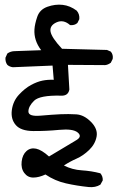

<svg xmlns="http://www.w3.org/2000/svg" viewBox="-20 -774 540 811"><path d="M354 16Q305 11 258.5 0.5Q212 -10 172 -37Q144 -24 120.5 -24Q97 -24 82.5 -43.5Q68 -63 71.5 -92Q75 -121 92 -136Q109 -151 132.5 -146Q156 -141 187 -113Q218 -132 249 -150Q280 -168 304 -183Q328 -198 308 -214.5Q288 -231 230.5 -225.5Q173 -220 120.5 -220.5Q68 -221 46.5 -246Q25 -271 30 -309Q35 -347 60 -374Q85 -401 111 -415Q137 -429 159.5 -433.5Q182 -438 207 -437L202 -497L34 -490Q20 -492 11 -500Q2 -512 3 -530L11 -548Q25 -558 43 -558L154 -562Q138 -583 131 -605Q124 -627 125.5 -650Q127 -673 137.5 -703.5Q148 -734 180.5 -745.5Q213 -757 244.5 -753.5Q276 -750 304 -729Q317 -714 315 -693L307 -677Q295 -666 276 -668Q248 -693 218.5 -679.5Q189 -666 193.5 -640.5Q198 -615 242 -568L432 -563L448 -556Q459 -543 456 -525L448 -509Q436 -500 424 -499L267 -500L273 -396Q268 -368 237 -370Q148 -372 124 -348.5Q100 -325 100 -303Q100 -281 151.5 -285.5Q203 -290 236 -291.5Q269 -293 302 -291Q335 -289 364.5 -259Q394 -229 388 -197Q382 -165 356.5 -140.5Q331 -116 303.5 -104Q276 -92 250 -75Q285 -57 325.5 -54.5Q366 -52 404 -42Q415 -29 414 -12L404 6Q383 19 354 16Z"/></svg>

Font: NaniFont Regular
Style: Regular
Weight: 400
Designer: Nanigashitei
Version: Version 1.036